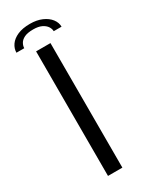

<svg xmlns="http://www.w3.org/2000/svg" viewBox="-185 -743 623 787"><g transform="rotate(-30 126.0 -350.0)"><path d="M76 0H144V-589.5H76ZM110.5 -700Q75 -700 51.2 -689.5Q27.5 -679 15.5 -661.8Q3.5 -644.5 3.5 -625H40.5Q40.5 -636 46.8 -647.2Q53 -658.5 68 -666Q83 -673.5 110.5 -673.5Q135 -673.5 150.2 -666Q165.5 -658.5 172.8 -647.2Q180 -636 180 -625H217Q217 -644.5 203.8 -661.8Q190.5 -679 166.5 -689.5Q142.5 -700 110.5 -700Z"/></g></svg>

Font: Anybody Expanded Light
Style: Regular
Weight: 300
Width: 7
Version: Version 1.113;gftools[0.9.25]